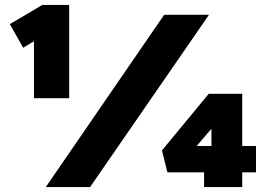

<svg xmlns="http://www.w3.org/2000/svg" viewBox="-20 -760 1103 780"><path d="M118 -361V-666L144 -608L74 -566L20 -662L152 -740H261V-361H190Q175 -361 157.5 -361Q140 -361 118 -361ZM166 0 647 -700H829L346 0ZM948 -167H1020V-60H948ZM750 -133 734 -167H903L839 -121V-282L868 -271ZM964 0H809V-103L877 -60H660L638 -149L828 -379H964Z"/></svg>

Font: Lexend Peta Black
Style: Regular
Weight: 900
Version: Version 1.007